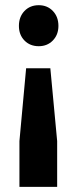

<svg xmlns="http://www.w3.org/2000/svg" viewBox="-20 -565 279 743"><path d="M53.2 -464.8Q53.2 -500 74.7 -522.5Q96.2 -544.9 129.9 -544.9Q163.1 -544.9 184.6 -522.5Q206.1 -500 206.1 -464.8Q206.1 -430.7 184.6 -408.4Q163.1 -386.2 129.9 -386.2Q96.2 -386.2 74.7 -408.2Q53.2 -430.2 53.2 -464.8ZM55.2 -19 81.1 -300.8H174.8L201.2 -19V158.2H55.2Z"/></svg>

Font: Montserrat Semi Bold
Style: Regular
Weight: 600
Designer: Julieta Ulanovsky
Foundry: Julieta Ulanovsky
Version: Version 3.001;PS 003.001;hotconv 1.0.70;makeotf.lib2.5.58329